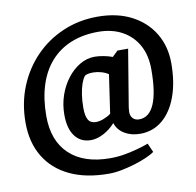

<svg xmlns="http://www.w3.org/2000/svg" viewBox="-82 -714 925 907"><g transform="rotate(-10 381.0 -260.0)"><path d="M369 110Q259 110 181.5 73Q104 36 63 -32.5Q22 -101 22 -195Q22 -288 54 -367Q86 -446 143 -505Q200 -564 277 -597Q354 -630 443 -630Q537 -630 605.5 -594.5Q674 -559 711.5 -496.5Q749 -434 749 -353Q749 -262 724 -193.5Q699 -125 653.5 -87.5Q608 -50 547 -50Q504 -50 472 -69.5Q440 -89 430 -122Q405 -94 373.5 -77.5Q342 -61 313 -61Q264 -61 236.5 -97.5Q209 -134 209 -200Q209 -249 224 -293Q239 -337 265.5 -371.5Q292 -406 326 -426Q360 -446 397 -446Q417 -446 440.5 -441.5Q464 -437 482 -430L509 -456H560L516 -190Q515 -185 514 -176Q513 -167 513 -160Q513 -141 524 -129.5Q535 -118 554 -118Q602 -118 626.5 -174Q651 -230 651 -341Q651 -408 624.5 -456.5Q598 -505 549 -532Q500 -559 434 -559Q362 -559 304.5 -536Q247 -513 206.5 -468Q166 -423 145 -357.5Q124 -292 124 -209Q124 -90 193 -25.5Q262 39 388 39Q424 39 457 33Q490 27 519.5 19Q549 11 573 2L592 45Q580 54 554.5 65.5Q529 77 496.5 87Q464 97 431 103.5Q398 110 369 110ZM351 -141Q368 -141 388.5 -149Q409 -157 423 -168L450 -353Q435 -363 415.5 -368.5Q396 -374 376 -374Q363 -374 351.5 -371.5Q340 -369 336 -364Q327 -353 319.5 -331.5Q312 -310 307.5 -281Q303 -252 303 -217Q303 -178 314 -159.5Q325 -141 351 -141Z"/></g></svg>

Font: Faustina Light SemiBold
Style: Italic
Weight: 600
Italic angle: -8°
Version: Version 1.200